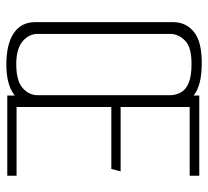

<svg xmlns="http://www.w3.org/2000/svg" viewBox="-46 -622 671 620"><g transform="rotate(90 290.0 -312.5)"><path d="M189 3Q123 3 87.5 -21Q52 -45 52 -90V-535Q52 -578 84.5 -603.5Q117 -629 189 -628Q258 -627 288.5 -602Q319 -577 319 -534V-91Q319 -46 285.5 -21.5Q252 3 189 3ZM188 -29Q241 -29 264.5 -49.5Q288 -70 288 -99V-525Q288 -543 279.5 -559.5Q271 -576 249 -585.5Q227 -595 187 -595Q132 -595 111 -573.5Q90 -552 90 -526V-98Q90 -70 114 -49.5Q138 -29 188 -29ZM289 0V-620H548V-589H326V-366H534L526 -336H326V-30H548V0Z"/></g></svg>

Font: Smooch Sans Thin Light
Style: Regular
Weight: 300
Version: Version 1.010